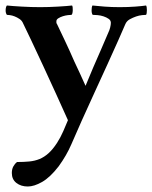

<svg xmlns="http://www.w3.org/2000/svg" viewBox="-24 -458 554 698"><path d="M122 -432Q153 -432 187 -434Q221 -436 238 -438Q241 -434 240.5 -420.5Q240 -407 236 -404Q232 -404 223 -403Q214 -402 204.5 -399Q195 -396 188 -391.5Q181 -387 181 -381Q181 -379 181 -376Q181 -373 183 -371Q194 -348 212 -310Q230 -272 246 -235Q266 -193 287 -146Q301 -179 315 -213Q328 -242 342.5 -276Q357 -310 370 -340Q374 -348 376.5 -358Q379 -368 379 -375Q379 -384 371 -389.5Q363 -395 352.5 -398.5Q342 -402 331 -403Q320 -404 313 -404Q309 -409 309 -420.5Q309 -432 312 -438Q330 -436 356 -434Q382 -432 411 -432Q442 -432 468 -434Q494 -436 507 -438Q510 -434 510 -421Q510 -408 507 -404Q503 -404 492.5 -403Q482 -402 470.5 -398Q459 -394 448 -388Q437 -382 432 -371Q423 -350 406 -311.5Q389 -273 367 -225Q345 -177 320.5 -123.5Q296 -70 273 -19Q252 28 235 67.5Q218 107 189 147Q158 187 129 203.5Q100 220 77 220Q52 220 35.5 207Q19 194 19 171Q19 157 24.5 147Q30 137 38 131Q63 131 83 129Q103 127 120 120Q137 113 152.5 99Q168 85 183 62Q196 42 206 19Q216 -4 223 -21Q205 -61 181 -114Q157 -167 133 -218.5Q109 -270 89 -312.5Q69 -355 60 -373Q56 -383 47 -389Q38 -395 29 -398.5Q20 -402 12 -403Q4 -404 1 -404Q-4 -411 -3.5 -422Q-3 -433 1 -438Q10 -437 24 -436Q38 -435 55 -434Q72 -433 89.5 -432.5Q107 -432 122 -432Z"/></svg>

Font: Vermiglione SemiBold
Style: Regular
Weight: 600
Version: Version 1.000